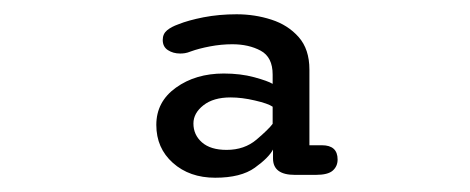

<svg xmlns="http://www.w3.org/2000/svg" viewBox="-20 -749 659 269"><path d="M393 -504Q362.5 -504 362.5 -527V-539.5Q356.5 -528 337 -514Q317.5 -500 281.5 -500Q245.5 -500 222.2 -520.8Q199 -541.5 199 -574Q199 -606.5 226.5 -626.2Q254 -646 293.5 -646Q317 -646 336.2 -640.8Q355.5 -635.5 362 -631.5V-644.5Q362 -669 345.2 -678Q328.5 -687 305.5 -687Q290 -687 274.2 -684Q258.5 -681 247.5 -677Q242.5 -675 239 -674.5Q235.5 -674 232.5 -674Q222.5 -674 215.2 -678.8Q208 -683.5 208 -693Q208 -701.5 214 -706.5Q220 -711.5 230 -715Q243.5 -720.5 265.2 -724.8Q287 -729 311.5 -729Q337 -729 360.2 -721.5Q383.5 -714 398.5 -697Q413.5 -680 413.5 -651.5V-545.5H431Q453 -545.5 453 -525.5Q453 -516 446.2 -510Q439.5 -504 422.5 -504ZM362 -599.5Q355.5 -604 337.2 -608.2Q319 -612.5 303 -612.5Q279 -612.5 265 -601.5Q251 -590.5 251 -576Q251 -560 263 -549.5Q275 -539 297.5 -539Q322.5 -539 339.5 -553.5Q356.5 -568 362 -575.5Z"/></svg>

Font: Sono Monospace
Style: Regular
Weight: 400
Designer: Tyler Finck
Foundry: Tyler Finck
Version: Version 2.112